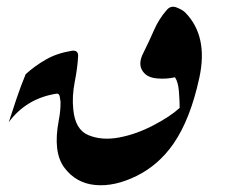

<svg xmlns="http://www.w3.org/2000/svg" viewBox="-20 -556 675 576"><path d="M500.5 -125Q455.6 -60.5 389.6 -28.1Q323.7 4.4 265.9 -1Q208 -6.3 173.1 -53Q138.2 -99.6 156.2 -194.3Q162.1 -224.6 161.6 -250.5Q161.1 -256.8 159.2 -266.6Q157.2 -276.4 148.9 -274.9Q59.1 -260.7 6.3 -189.5Q18.1 -226.1 30.3 -262.2Q42.5 -298.3 57.1 -333.5Q84.5 -358.4 117.7 -377.4Q150.9 -396.5 196.3 -403.8Q214.4 -405.8 214.4 -388.7Q212.9 -354.5 204.3 -311Q195.8 -267.6 199.7 -229Q205.1 -167 245.6 -150.4Q286.1 -133.8 337.6 -143.6Q389.2 -153.3 440.4 -180.2Q491.7 -207 519 -232.4Q519 -252.4 516.8 -281.2Q514.6 -310.1 504.9 -324.2Q480 -318.4 452.4 -320.6Q424.8 -322.8 412.1 -337.4Q390.6 -360.8 410.6 -398.4Q426.8 -430.7 441.9 -465.3Q457 -500 481 -526.9Q492.7 -540 509.5 -533.7Q526.4 -527.3 535.6 -518.6Q605 -447.8 578.1 -323.2Q551.3 -198.7 500.5 -125Z"/></svg>

Font: Aref Ruqaa
Style: Regular
Weight: 400
Designer: Abdoulla Aref
Version: Version 0.7